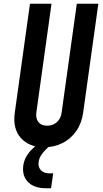

<svg xmlns="http://www.w3.org/2000/svg" viewBox="-20 -770 552 1025"><path d="M505 -750 424 -169Q416 -112 387.2 -70.5Q358.5 -29 314.2 -6.5Q270 16 215.5 16Q135.5 16 91.2 -33.5Q47 -83 59 -169L140 -750H255L174 -169Q170 -137.5 185 -118.2Q200 -99 231.5 -99Q262.5 -99 283.8 -118.2Q305 -137.5 309 -169L390 -750ZM226.5 235Q167 235 135 206.8Q103 178.5 103 133Q103 78.5 143.2 34.8Q183.5 -9 240 -39.5H262.5L257.5 0Q230 20 207.8 47.2Q185.5 74.5 185.5 104Q185.5 127.5 201.2 141.5Q217 155.5 246 155.5H264L252.5 235Z"/></svg>

Font: Mohave SemiBold
Style: Italic
Weight: 600
Italic angle: -8°
Designer: Gumpita Rahayu
Foundry: Tokotype
Version: Version 2.003